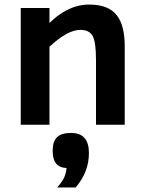

<svg xmlns="http://www.w3.org/2000/svg" viewBox="-20 -547 634 842"><path d="M371 -527C297.8 -527 239.1 -488.1 197 -446V-512H71V0H197V-342C249.7 -391.3 294.7 -416 332 -416C358.7 -416 376.8 -407 386.5 -389C396.2 -371 401 -335.3 401 -282V0H527V-342C527 -463.6 485.8 -527 371 -527ZM211 114C211 161.8 227.9 187.2 272 190C268 227.8 255.2 246.6 231 275H312C350.7 229.7 370 179.3 370 124C370 65.3 344 36 292 36C234.4 36 211 60.4 211 114Z"/></svg>

Font: Fog Sans
Style: Bold
Weight: 700
Foundry: Intel Corporation
Version: Version 1.00